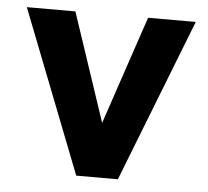

<svg xmlns="http://www.w3.org/2000/svg" viewBox="-44 -583 688 634"><g transform="rotate(5 300.0 -266.0)"><path d="M20 -536 231 4H369L580 -536H422L301 -177L181 -536Z"/></g></svg>

Font: Mission
Style: Bold
Weight: 700
Version: Version 1.000;FEAKit 1.0